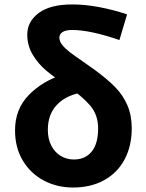

<svg xmlns="http://www.w3.org/2000/svg" viewBox="-20 -832 660 866"><path d="M47.8 -244.2Q47.8 -339.8 110.1 -403.7Q172.4 -467.6 268 -497.2L338.6 -412.8Q271.6 -398.2 233.7 -356Q195.8 -313.8 195.8 -246.4Q195.8 -204.8 211.7 -174.6Q227.6 -144.4 254.3 -128.5Q281 -112.6 313.2 -112.6Q364.4 -112.6 393.5 -148.2Q422.6 -183.8 422.6 -253.6Q422.6 -314.2 386.1 -356.7Q349.6 -399.2 278.6 -447.6Q224.8 -483.4 188.8 -513.4Q152.8 -543.4 127.9 -584.7Q103 -626 103 -676Q103 -734.8 154.7 -773.4Q206.4 -812 306.2 -812Q364 -812 427.7 -799.9Q491.4 -787.8 553.2 -767.2L518.6 -651.4Q386.8 -696.8 305.8 -696.8Q276.4 -696.8 262.1 -687.4Q247.8 -678 247.8 -662Q247.8 -645.4 261.2 -628.8Q274.6 -612.2 295.4 -596.3Q316.2 -580.4 355.6 -553.4L407.8 -516.4Q463.6 -475.6 499 -439.6Q534.4 -403.6 554.3 -357.8Q574.2 -312 574.2 -253.2Q574.2 -174 542.4 -113.7Q510.6 -53.4 450.6 -19.8Q390.6 13.8 309 13.8Q237.8 13.8 178.3 -17.3Q118.8 -48.4 83.3 -107Q47.8 -165.6 47.8 -244.2Z"/></svg>

Font: 寒蝉端黑体 Light
Style: Regular
Weight: 300
Designer: ChillDuanSans {Warren2060}; 
Source Han Sans {Ryoko NISHIZUKA 西塚涼子 (kana, bopomofo & ideographs); Paul D. Hunt (Latin, G
Foundry: ChillType&Adobe
Version: Version 1.300;Glyphs 3.3 (3306)